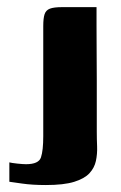

<svg xmlns="http://www.w3.org/2000/svg" viewBox="-20 -419 338 538"><path d="M6.2 36Q12.6 37.7 28.5 39.4Q44.4 41.1 53 41.1Q88.5 41.1 94.8 21.9Q101.2 2.7 101.2 -37.3Q101.2 -114.8 101.2 -191.7Q101.2 -268.7 101.2 -346.2Q101.2 -367.7 104.9 -379.1Q108.7 -390.5 119.8 -394.7Q130.9 -399 154.1 -399Q178.1 -399 202.3 -399Q226.5 -399 250.5 -399Q250.5 -379.2 250.5 -346.7Q250.5 -314.2 250.8 -274.4Q251.2 -234.6 251.2 -193Q251.2 -151.4 251.2 -114.4Q251.2 -77.4 251.2 -50Q251.2 -29.8 252.1 -8.5Q252.9 12.7 248.7 32.1Q244.5 51.4 230.6 66.5Q216.7 81.5 187.8 90.5Q158.9 99.5 108.5 99.5Q70.8 99.5 42.2 95.4Q13.6 91.3 6.2 90.3Q6.2 76.6 6.2 63.1Q6.2 49.7 6.2 36Z"/></svg>

Font: Genos Thin
Style: Regular
Weight: 100
Designer: Robert E. Leuschke
Foundry: Robert E. Leuschke
Version: Version 1.010